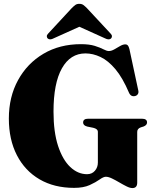

<svg xmlns="http://www.w3.org/2000/svg" viewBox="-20 -940 790 976"><path d="M677.5 -11.5Q677.5 16 653 16Q640.5 16 623 7.2Q605.5 -1.5 586 -13Q566.5 -24.5 548.8 -33Q531 -41.5 518 -41.5Q506 -41.5 486.5 -27.5Q467 -13.5 435.8 0.8Q404.5 15 356.5 15Q255.5 15 181 -28.5Q106.5 -72 65.8 -151.2Q25 -230.5 25 -337.5Q25 -447.5 71.8 -532.8Q118.5 -618 201 -666.8Q283.5 -715.5 391.5 -715.5Q434 -715.5 461.8 -706.8Q489.5 -698 506.2 -689.2Q523 -680.5 533 -680.5Q546 -680.5 561 -689Q576 -697.5 590.5 -706Q605 -714.5 617.5 -714.5Q625 -714.5 629.8 -709.2Q634.5 -704 638 -690L683 -480Q685.5 -469.5 681 -462Q676.5 -454.5 667.5 -452Q646 -446.5 636 -468Q603.5 -544.5 566.8 -588.2Q530 -632 491.2 -650.2Q452.5 -668.5 414.5 -668.5Q337.5 -668.5 294.8 -592.8Q252 -517 252 -372.5Q252 -269 275.2 -198.2Q298.5 -127.5 337.2 -91Q376 -54.5 422.5 -54.5Q447.5 -54.5 462.5 -72Q477.5 -89.5 477.5 -113.5V-269.5Q477.5 -285 453.5 -290.5L424 -296.5Q402.5 -302 402.5 -317Q402.5 -336.5 428 -336.5H701.5Q727.5 -336.5 727.5 -317.5Q727.5 -304 710 -297L695.5 -292.5Q677.5 -286 677.5 -269.5ZM544 -744Q533 -735 513 -745.5L383.5 -804L253.5 -745.5Q234 -735 223 -744Q218.5 -748 218 -755Q217.5 -762 225 -769.5L344.5 -898.5Q354.5 -908.5 362.5 -914.5Q370.5 -920.5 383 -920.5Q396 -920.5 404 -914.5Q412 -908.5 422 -898.5L542 -769.5Q549.5 -762 549 -755Q548.5 -748 544 -744Z"/></svg>

Font: Fraunces 72pt Black
Style: Regular
Weight: 900
Version: Version 1.000;[0bf87f6ff]